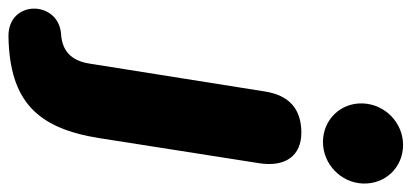

<svg xmlns="http://www.w3.org/2000/svg" viewBox="-381 -502 971 453"><g transform="rotate(90 104.5 -275.5)"><path d="M-35 190C118 187 181 121 204 -25L263 -401C273 -464 245 -501 191 -501C135 -501 103 -472 94 -416L28 -1C21 44 -4 64 -43 66C-122 73 -123 192 -35 190ZM213 -552C265 -552 309 -594 311 -646C313 -699 273 -741 220 -741C168 -741 124 -699 122 -646C120 -594 160 -552 213 -552Z"/></g></svg>

Font: SN Pro Heavy
Style: Italic
Weight: 800
Italic angle: -9°
Designer: Tobias Whetton
Foundry: Supernotes
Version: Version 1.001;Glyphs 3.2 (3249)